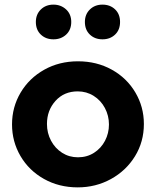

<svg xmlns="http://www.w3.org/2000/svg" viewBox="-20 -798 673 830"><path d="M602 -262Q602 -336 565 -398.5Q528 -461 463 -497Q398 -533 317 -533Q236 -533 171 -496.5Q106 -460 69 -397.5Q32 -335 32 -260Q32 -186 68.5 -123.5Q105 -61 170 -24.5Q235 12 316 12Q394 12 459.5 -24Q525 -60 563.5 -122.5Q602 -185 602 -262ZM451 -260Q451 -222 434 -189.5Q417 -157 386.5 -137.5Q356 -118 317 -118Q279 -118 248.5 -137.5Q218 -157 200.5 -190Q183 -223 183 -262Q183 -321 220 -362Q257 -403 316 -403Q354 -403 385 -383.5Q416 -364 433.5 -331Q451 -298 451 -260ZM135 -703Q135 -669 156.5 -648.5Q178 -628 211 -628Q244 -628 266 -648.5Q288 -669 288 -703Q288 -737 265.5 -757.5Q243 -778 211 -778Q178 -778 156.5 -757Q135 -736 135 -703ZM347 -703Q347 -669 368.5 -648.5Q390 -628 423 -628Q456 -628 477.5 -648.5Q499 -669 499 -703Q499 -737 477.5 -757.5Q456 -778 423 -778Q390 -778 368.5 -757Q347 -736 347 -703Z"/></svg>

Font: Geom
Style: Bold
Weight: 700
Version: Version 1.102